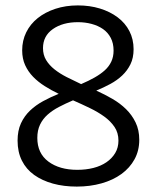

<svg xmlns="http://www.w3.org/2000/svg" viewBox="-20 -680 578 710"><path d="M495 -163Q495 -123 477.5 -91Q460 -59 429 -36.5Q398 -14 355.5 -2Q313 10 264 10Q216 10 176 -1Q136 -12 106.5 -33Q77 -54 61 -86Q45 -118 45 -160Q45 -197 57.5 -224Q70 -251 91 -271Q112 -291 139.5 -306Q167 -321 197 -333Q170 -346 145.5 -361.5Q121 -377 102.5 -396Q84 -415 73 -439Q62 -463 62 -494Q62 -530 77 -560.5Q92 -591 119.5 -613Q147 -635 185 -647.5Q223 -660 268 -660Q312 -660 349.5 -648.5Q387 -637 415 -616Q443 -595 458.5 -565Q474 -535 474 -498Q474 -466 462.5 -442.5Q451 -419 432 -401Q413 -383 388 -369.5Q363 -356 336 -345Q367 -331 395.5 -314.5Q424 -298 446 -276.5Q468 -255 481.5 -227Q495 -199 495 -163ZM400 -493Q400 -520 389.5 -540Q379 -560 361 -572.5Q343 -585 319 -591.5Q295 -598 268 -598Q212 -598 175.5 -572.5Q139 -547 139 -502Q139 -477 150.5 -458Q162 -439 181.5 -423.5Q201 -408 226.5 -395Q252 -382 280 -369Q308 -381 330 -393.5Q352 -406 367.5 -420Q383 -434 391.5 -452Q400 -470 400 -493ZM418 -160Q418 -189 403.5 -210.5Q389 -232 365.5 -249Q342 -266 312 -280.5Q282 -295 250 -309Q222 -297 198 -284.5Q174 -272 156 -256Q138 -240 128 -219Q118 -198 118 -170Q118 -113 159 -82.5Q200 -52 266 -52Q298 -52 325.5 -59Q353 -66 373.5 -80Q394 -94 406 -114Q418 -134 418 -160Z"/></svg>

Font: Zilla Slab Regular
Style: Regular
Weight: 400
Designer: Typotheque.com
Foundry: Typotheque type foundry
Version: Version 1.0; 2017